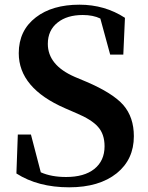

<svg xmlns="http://www.w3.org/2000/svg" viewBox="-20 -780 632 819"><path d="M349 -431Q461 -383 506 -332Q551 -280 551 -199Q551 -100 478 -41Q403 19 275 19Q142 19 50 -40L56 -206H112L154 -45Q199 -25 262 -25Q339 -25 382 -59Q426 -94 426 -156Q426 -208 398 -239Q371 -270 304 -298L258 -318Q60 -404 60 -553Q60 -650 133 -706Q203 -760 319 -760Q427 -760 513 -704L506 -547H450L408 -701Q377 -716 333 -716Q266 -716 226 -684Q184 -651 184 -593Q184 -502 299 -452Z"/></svg>

Font: Source Han Serif JP
Style: Bold
Weight: 700
Designer: Ryoko NISHIZUKA  (kana & ideographs); Frank Grießhammer (Latin, Greek & Cyrillic); Wenlong ZHANG  (bopomofo); Sandoll Co
Foundry: Adobe Systems Incorporated
Version: Version 1.000;PS 1;hotconv 16.6.53;makeotf.lib2.5.65590